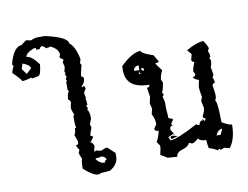

<svg xmlns="http://www.w3.org/2000/svg" viewBox="-69 -687 1027 796"><g transform="rotate(-10 444.5 -289.0)"><path d="M135.3 -590.8H165Q259.3 -569.8 259.3 -543Q283.2 -525.9 293.9 -470.7L289.1 -454.6L293.9 -446.8Q284.2 -408.7 284.2 -398.9Q293.9 -397.5 293.9 -390.6V-386.7Q293.9 -373.5 279.3 -358.9V-354.5L289.1 -358.9Q293.9 -351.1 293.9 -346.7Q284.2 -333.5 284.2 -326.7L289.1 -306.6H284.2Q289.1 -304.2 289.1 -278.8Q284.2 -278.8 284.2 -274.9Q289.1 -267.1 289.1 -262.7H284.2Q293.9 -248 293.9 -230.5V-218.8L285.2 -197.8Q289.1 -189.5 289.1 -182.6Q279.3 -157.2 279.3 -150.4Q289.1 -149.4 289.1 -142.6L274.4 -122.6Q285.6 -122.6 289.1 -102.5Q284.2 -97.2 284.2 -82.5L293.9 -86.4Q302.7 -82.5 314 -82.5Q330.1 -90.8 338.9 -90.8L369.6 -62.5V-46.4Q369.6 -15.1 334 6.3L296.9 8.8Q287.1 13.2 281.7 13.2Q259.3 10.3 224.1 -22Q224.1 -55.7 229 -62.5Q219.2 -83 219.2 -90.8Q224.1 -98.1 224.1 -102.5Q213.9 -115.7 213.9 -122.6Q224.1 -122.6 224.1 -130.4V-138.7L213.9 -166.5Q219.7 -166.5 221.7 -192.9Q226.6 -192.9 226.6 -196.8Q224.1 -206.5 224.1 -214.8V-242.7Q224.1 -246.6 229 -246.6Q219.2 -271.5 219.2 -278.8L224.1 -302.7Q219.2 -314.5 213.9 -314.5Q217.3 -346.7 224.1 -346.7L219.2 -354.5V-386.7Q219.2 -390.6 224.1 -390.6L219.2 -398.9Q224.1 -406.2 224.1 -410.6Q219.2 -418.5 219.2 -422.9H224.1L219.2 -430.7L224.1 -450.7L219.2 -470.7Q224.1 -478.5 224.1 -482.9Q216.8 -482.9 209 -494.6Q213.9 -502.4 213.9 -506.8Q210 -530.3 179.7 -543.9Q170.9 -540 159.7 -540Q159.7 -545.9 145 -552.2Q135.3 -547.4 135.3 -541H120.1V-548.3H110.4Q75.2 -533.7 75.2 -518.6Q95.2 -518.6 125 -479Q120.1 -431.6 108.4 -431.6L85.4 -426.8Q80.6 -426.8 80.6 -430.7Q54.7 -422.9 40.5 -422.9Q40.5 -428.7 5.9 -462.9Q5.9 -470.7 15.6 -490.7L10.7 -498.5Q29.3 -570.8 65.4 -570.8Q65.4 -573.7 85.4 -586.9L105.5 -583Q121.6 -590.8 135.3 -590.8ZM53.7 -494.6 46.9 -472.7 64 -448.7 85.4 -469.2Q84 -483.9 53.7 -494.6ZM284.2 -54.7V-50.8Q298.8 -30.8 318.8 -30.8Q323.7 -42.5 328.6 -42.5Q325.2 -54.7 309.1 -58.6Q300.8 -54.7 284.2 -54.7Z M544.9 -461.4Q544.9 -450.2 594.7 -434.1L611.8 -405.8Q611.8 -400.4 596.7 -400.4Q596.7 -395 619.6 -366.7Q607.9 -344.7 607.9 -328.1L613.8 -316.9Q607.9 -277.8 602.1 -277.8L607.9 -267.1Q607.9 -261.2 602.1 -261.2L607.9 -233.4V-205.6Q610.4 -181.2 610.4 -167Q621.6 -161.1 627.4 -161.1V-155.8L616.2 -139.2Q621.6 -139.2 621.6 -133.3Q610.4 -131.8 610.4 -122.1V-116.7L621.6 -100.1L596.7 -88.9L603 -74.2Q631.3 -74.2 720.7 -122.1Q722.7 -116.2 732.4 -116.2Q735.4 -133.3 749.5 -133.3L747.6 -141.6L756.8 -127.9L762.7 -139.2Q751.5 -139.2 751.5 -149.9Q762.7 -168.5 762.7 -183.6L756.8 -211.4Q756.8 -217.3 762.7 -228Q756.8 -258.3 756.8 -272.5L762.7 -300.3Q739.7 -308.6 739.7 -316.9Q751.5 -316.9 751.5 -328.1L745.6 -339.4Q745.6 -350.1 756.8 -377.9Q745.6 -377.9 745.6 -389.2L751.5 -411.6L735.4 -430.2Q781.2 -456.1 808.6 -456.1Q825.7 -430.2 825.7 -422.4L819.8 -411.6Q825.7 -401.9 825.7 -389.2Q825.7 -383.8 819.8 -383.8L825.7 -372.6Q825.7 -354 819.8 -344.7L825.7 -311.5L819.8 -300.3Q825.7 -290.5 825.7 -277.8Q814.5 -276.4 814.5 -267.1Q819.8 -236.3 819.8 -222.2Q819.8 -216.3 814.5 -205.6Q819.8 -194.8 819.8 -189Q824.2 -159.7 824.2 -111.8Q852.5 -94.7 865.7 -94.7Q865.7 -34.2 839.4 0L816.9 -5.4Q805.7 0 799.3 0Q799.3 -5.4 793.9 -5.4Q793.9 0 788.1 0Q772 -10.3 753.4 -15.1Q749.5 -34.7 749.5 -49.8Q721.7 -50.8 716.8 -62.5Q698.2 -45.9 688.5 -45.9L676.8 -51.3Q670.4 -35.6 645 -28.3Q619.6 -21 619.1 -2.4L579.1 -5.4L550.8 -22.5L556.6 -49.8V-61L544.9 -77.6Q554.2 -90.8 562 -122.1Q544.9 -122.1 544.9 -133.3L556.6 -149.9Q556.6 -174.3 544.9 -194.3L550.8 -216.8L544.9 -239.3L550.8 -267.1L544.9 -305.7Q556.6 -305.7 556.6 -316.9Q459 -316.9 459 -394.5V-411.6Q508.8 -460.9 544.9 -461.4ZM504.9 -383.8H526.4V-404.3Q504.9 -401.4 504.9 -383.8ZM533.7 -389.2Q535.2 -377.9 544.9 -377.9V-389.2ZM794.4 -61H812L822.3 -85.4Q803.2 -83.5 794.4 -61ZM523.9 -382.3 522 -368.2H533.2L525.4 -371.6ZM611.3 -92.3 636.2 -86.9 608.4 -78.6 604.5 -86.9ZM623 -96.2 624 -92.8 616.7 -94.7Z"/></g></svg>

Font: Truetypewriter PolyglOTT
Style: Regular
Weight: 400
Designer: Sergey Beatoff a.k.a. Sam_T
Version: Version 3.76